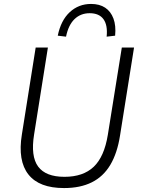

<svg xmlns="http://www.w3.org/2000/svg" viewBox="-20 -946 714 974"><path d="M305 8Q242 8 197 -9Q152 -26 124.5 -60.5Q97 -95 88.5 -146Q80 -197 91 -264L161 -705H223L153 -264Q135 -153 173.5 -101Q212 -49 307 -49Q402 -49 455.5 -100Q509 -151 527 -262L598 -705H660L589 -259Q575 -169 539.5 -109.5Q504 -50 445.5 -21Q387 8 305 8ZM315 -760 273 -765Q289 -843 334 -884.5Q379 -926 442 -926Q485 -926 513.5 -907Q542 -888 555.5 -852Q569 -816 564 -765L521 -760Q527 -818 505 -848.5Q483 -879 435 -879Q389 -879 358 -849Q327 -819 315 -760Z"/></svg>

Font: Nunito Sans 10pt SemiCondensed Light
Style: Italic
Weight: 300
Width: 4
Italic angle: -9°
Designer: Vernon Adams
Foundry: Vernon Adams
Version: Version 3.101;gftools[0.9.27]